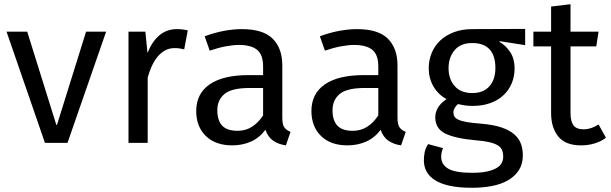

<svg xmlns="http://www.w3.org/2000/svg" viewBox="-20 -677 2894 910"><path d="M300 0H193L11 -527H109L247 -85H250L388 -527H483Z M589 0V-527H669L679 -426Q725 -539 818 -539Q846 -539 870 -533L853 -443Q841 -446 831 -447.5Q821 -449 807 -449Q782 -449 761.5 -437.5Q741 -426 725.5 -406.5Q710 -387 698.5 -361.5Q687 -336 680 -309V0Z M1318 -119Q1318 -87 1327.5 -73.5Q1337 -60 1357 -52L1335 12Q1300 7 1275 -10Q1250 -27 1238 -62Q1210 -24 1169.5 -6Q1129 12 1081 12Q1001 12 955.5 -32.5Q910 -77 910 -151Q910 -233 973.5 -277Q1037 -321 1158 -321H1227V-362Q1227 -418 1198.5 -441Q1170 -464 1112 -464Q1086 -464 1050.5 -457.5Q1015 -451 974 -437L950 -505Q999 -523 1043 -531Q1087 -539 1126 -539Q1227 -539 1272.5 -493.5Q1318 -448 1318 -367ZM1106 -57Q1144 -57 1174 -76Q1204 -95 1227 -130V-260H1163Q1078 -260 1044 -231.5Q1010 -203 1010 -155Q1010 -106 1033 -81.5Q1056 -57 1106 -57Z M1864 -119Q1864 -87 1873.5 -73.5Q1883 -60 1903 -52L1881 12Q1846 7 1821 -10Q1796 -27 1784 -62Q1756 -24 1715.5 -6Q1675 12 1627 12Q1547 12 1501.5 -32.5Q1456 -77 1456 -151Q1456 -233 1519.5 -277Q1583 -321 1704 -321H1773V-362Q1773 -418 1744.5 -441Q1716 -464 1658 -464Q1632 -464 1596.5 -457.5Q1561 -451 1520 -437L1496 -505Q1545 -523 1589 -531Q1633 -539 1672 -539Q1773 -539 1818.5 -493.5Q1864 -448 1864 -367ZM1652 -57Q1690 -57 1720 -76Q1750 -95 1773 -130V-260H1709Q1624 -260 1590 -231.5Q1556 -203 1556 -155Q1556 -106 1579 -81.5Q1602 -57 1652 -57Z M2080 25Q2076 33 2073.5 43.5Q2071 54 2071 66Q2071 103 2104.5 122.5Q2138 142 2217 142Q2259 142 2287 136Q2315 130 2332.5 120Q2350 110 2357.5 96Q2365 82 2365 66Q2365 48 2359.5 34.5Q2354 21 2339.5 12Q2325 3 2300 -3Q2275 -9 2236 -12Q2136 -21 2089.5 -44.5Q2043 -68 2043 -121Q2043 -171 2096 -207Q2056 -230 2034 -268Q2012 -306 2012 -354Q2012 -392 2026 -426Q2040 -460 2066.5 -485Q2093 -510 2131.5 -524.5Q2170 -539 2218 -539L2469 -540V-463L2348 -482V-478Q2378 -461 2398.5 -429.5Q2419 -398 2419 -353Q2419 -315 2405.5 -282.5Q2392 -250 2366.5 -226Q2341 -202 2304 -188.5Q2267 -175 2220 -175Q2184 -175 2151 -184Q2141 -176 2135 -165.5Q2129 -155 2129 -145Q2129 -133 2134 -124.5Q2139 -116 2153 -109.5Q2167 -103 2192.5 -98.5Q2218 -94 2259 -91Q2319 -86 2358 -72.5Q2397 -59 2419 -39Q2441 -19 2449.5 6Q2458 31 2458 59Q2458 100 2439.5 129Q2421 158 2388.5 177Q2356 196 2312 204.5Q2268 213 2217 213Q2155 213 2111.5 203.5Q2068 194 2041 176.5Q2014 159 2001.5 135.5Q1989 112 1989 83Q1989 65 1992.5 45.5Q1996 26 2009 6ZM2106 -354Q2106 -302 2135 -269Q2164 -236 2218 -236Q2272 -236 2300 -268.5Q2328 -301 2328 -355Q2328 -412 2301 -442.5Q2274 -473 2218 -473Q2163 -473 2134.5 -439Q2106 -405 2106 -354Z M2852 -24Q2828 -6 2797.5 3Q2767 12 2734 12Q2660 12 2626 -30Q2592 -72 2592 -141V-457H2508V-527H2592V-646L2684 -657V-527H2817L2806 -457H2684V-142Q2684 -102 2698 -83Q2712 -64 2747 -64Q2780 -64 2817 -87Z"/></svg>

Font: Feura Sans
Style: Regular
Weight: 400
Designer: Carrois Corporate & Edenspiekermann
Foundry: Carrois Corporate GbR & Edenspiekermann AG
Version: Version 1.001